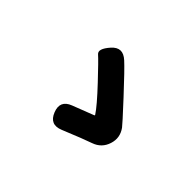

<svg xmlns="http://www.w3.org/2000/svg" viewBox="-102 -951 1203 1203"><g transform="rotate(45 500.0 -349.0)"><path d="M497 -47Q419 -15 388 -93Q357 -171 435 -201L577 -256Q582 -258 579 -262Q548 -310 448 -416Q352 -518 324 -542.5Q296 -567 350 -628Q404 -689 466 -632Q507 -595 627 -465.5Q747 -336 755 -324Q794 -270 774 -208Q754 -145 691 -123Q638 -105 497 -47Z"/></g></svg>

Font: Resource Han Rounded KR Heavy
Style: Regular
Weight: 900
Designer: Cyano Hao (round all glyphs); Ryoko NISHIZUKA 西塚涼子 (kana, bopomofo & ideographs); Paul D. Hunt (Latin, Greek & Cyrillic)
Foundry: Cyano Hao
Version: 0.990